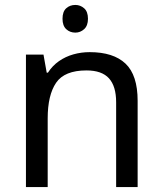

<svg xmlns="http://www.w3.org/2000/svg" viewBox="-20 -757 658 777"><path d="M285 -737Q305 -737 320.5 -723.5Q336 -710 336 -681Q336 -653 320.5 -639Q305 -625 285 -625Q263 -625 248 -639Q233 -653 233 -681Q233 -710 248 -723.5Q263 -737 285 -737ZM343 -546Q439 -546 488 -499.5Q537 -453 537 -349V0H450V-343Q450 -408 421 -440Q392 -472 330 -472Q241 -472 207 -422Q173 -372 173 -278V0H85V-536H156L169 -463H174Q192 -491 218.5 -509.5Q245 -528 277 -537Q309 -546 343 -546Z"/></svg>

Font: mlyalm115
Style: Regular
Weight: 400
Designer: Jelle Bosma - Monotype Design Team
Foundry: Monotype Imaging Inc.
Version: Version 2.103